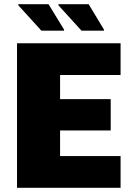

<svg xmlns="http://www.w3.org/2000/svg" viewBox="-20 -894 644 914"><path d="M61 0V-688H554V-537H266V-422H507V-273H266V-151H554V0ZM475 -748H368L258 -869V-874H402L475 -753ZM285 -748H177L67 -869V-874H211L285 -753Z"/></svg>

Font: Saira Thin ExtraBold
Style: Regular
Weight: 800
Version: Version 1.101